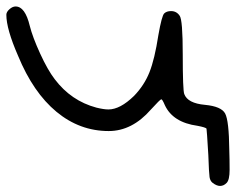

<svg xmlns="http://www.w3.org/2000/svg" viewBox="-23 -415 784 608"><path d="M-2.9 -368.2Q-2.9 -377 6.8 -385.7Q16.6 -394.5 26.4 -394.5Q56.6 -394.5 71.3 -333Q80.1 -297.9 104 -245.6Q127.9 -193.4 150.4 -164.1Q202.1 -95.7 282.2 -74.2Q305.7 -68.4 320.3 -68.4Q357.4 -68.4 401.4 -111.3Q433.6 -144.5 450.2 -186Q466.8 -227.5 478.5 -303.7Q489.3 -365.2 497.1 -372.6Q504.9 -379.9 518.6 -379.9Q536.1 -379.9 545.9 -365.2Q555.7 -352.5 555.7 -242.2Q555.7 -129.9 560.5 -117.2Q571.3 -87.9 626 -83Q677.7 -78.1 689.9 -55.7Q702.1 -33.2 703.1 60.5Q704.1 88.9 704.1 123Q704.1 154.3 694.8 164.1Q685.5 173.8 673.8 173.8Q663.1 173.8 650.4 164.1Q642.6 158.2 640.6 146Q638.7 133.8 636.7 76.2Q631.8 -5.9 630.9 -7.8Q627.9 -11.7 602.5 -16.6Q524.4 -27.3 499 -82Q491.2 -100.6 487.8 -100.6Q484.4 -100.6 455.1 -68.4Q395.5 0 321.3 0Q229.5 0 155.8 -61Q82 -122.1 34.2 -238.3Q-2.9 -323.2 -2.9 -368.2Z"/></svg>

Font: Schoolbell
Style: Regular
Weight: 400
Designer: Font Diner, Inc
Foundry: Font Diner, Inc
Version: Version 1.001